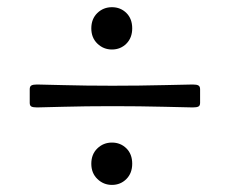

<svg xmlns="http://www.w3.org/2000/svg" viewBox="-20 -523 649 536"><path d="M349.1 -443.8Q349.1 -417.5 332.8 -401.1Q316.4 -384.8 292.5 -384.8Q269 -384.8 252 -401.1Q234.9 -417.5 234.9 -443.8Q234.9 -470.2 251.7 -486.6Q268.6 -502.9 292.5 -502.9Q316.4 -502.9 332.8 -486.8Q349.1 -470.7 349.1 -443.8ZM289.1 -226.6Q219.7 -226.6 155.8 -224.9Q91.8 -223.1 83.5 -223.1Q72.3 -223.1 67.6 -225.6Q63 -228 63 -235.8V-273.9Q63 -281.7 67.6 -284.4Q72.3 -287.1 83.5 -287.1Q91.8 -287.1 155.8 -285.4Q219.7 -283.7 289.1 -283.7H298.8Q368.2 -283.7 439 -285.4Q509.8 -287.1 518.1 -287.1Q529.3 -287.1 533.9 -284.4Q538.6 -281.7 538.6 -273.9V-235.8Q538.6 -228 533.9 -225.6Q529.3 -223.1 518.1 -223.1Q509.8 -223.1 439 -224.9Q368.2 -226.6 298.8 -226.6ZM349.1 -65.9Q349.1 -39.6 332.8 -23.2Q316.4 -6.8 292.5 -6.8Q269 -6.8 252 -23.2Q234.9 -39.6 234.9 -65.9Q234.9 -92.3 251.7 -108.6Q268.6 -125 292.5 -125Q316.4 -125 332.8 -108.9Q349.1 -92.8 349.1 -65.9Z"/></svg>

Font: Cooper* Medium
Style: Regular
Weight: 500
Designer: Owen Earl
Foundry: indestructible type*
Version: Version 0.001